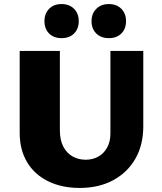

<svg xmlns="http://www.w3.org/2000/svg" viewBox="-20 -909 798 946"><path d="M373 17Q284 17 217 -16Q150 -49 113.5 -110Q77 -171 77 -255V-658H275V-267Q275 -219 292 -186.5Q309 -154 338 -138Q367 -122 402 -122Q437 -122 464.5 -137.5Q492 -153 508 -182Q524 -211 524 -251V-658H686V-287Q686 -195 647 -127Q608 -59 537.5 -21Q467 17 373 17ZM283 -721Q245 -721 222 -744Q199 -767 199 -805Q199 -842 222 -865.5Q245 -889 283 -889Q322 -889 345 -865.5Q368 -842 368 -805Q368 -767 345 -744Q322 -721 283 -721ZM516 -721Q478 -721 454.5 -744Q431 -767 431 -805Q431 -842 454.5 -865.5Q478 -889 516 -889Q555 -889 578 -865.5Q601 -842 601 -805Q601 -767 578 -744Q555 -721 516 -721Z"/></svg>

Font: Ysabeau Infant Black
Style: Regular
Weight: 900
Designer: Christian Thalmann (Catharsis Fonts)
Version: Version 2.001;gftools[0.9.30]; featfreeze: ss01,ss02,lnum